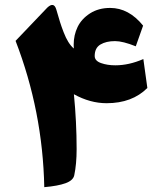

<svg xmlns="http://www.w3.org/2000/svg" viewBox="-20 -773 669 794"><path d="M455.6 -603Q418.9 -603 395.3 -588.9Q371.6 -574.7 371.6 -541.5Q371.6 -521.5 397.7 -512.2Q423.8 -502.9 457 -502.9Q513.2 -502.9 572.8 -528.8L589.4 -409.2Q526.4 -346.2 420.9 -346.2Q352.5 -346.2 285.6 -383.3Q296.9 -268.6 296.9 -156.7Q296.9 -94.7 287.1 -48.3Q282.7 -26.9 251.2 -15.4Q219.7 -3.9 163.1 1Q156.7 -313 44.4 -604L175.8 -741.7Q203.1 -767.1 212.9 -733.4Q222.7 -699.7 228.3 -681.6Q233.9 -663.6 243.2 -639.6Q252.4 -615.7 262.5 -599.6Q272.5 -583.5 285.2 -572.3Q284.7 -577.6 284.7 -588.4Q284.7 -627.9 301 -661.6Q317.4 -695.3 352.5 -717.8Q387.7 -740.2 435.5 -740.2Q512.7 -740.2 571.8 -667L541.5 -581.5Q487.8 -603 455.6 -603Z"/></svg>

Font: Sahel Black FD
Style: Black-FD
Weight: 900
Foundry: Saber Rastikerdar (saber.rastikerdar@gmail.com)
Version: Version 3.3.1